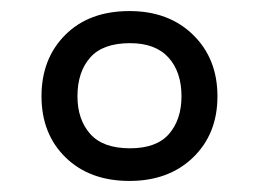

<svg xmlns="http://www.w3.org/2000/svg" viewBox="-20 -744 468 347"><path d="M214 -417Q142 -417 98.5 -459.5Q55 -502 55 -570Q55 -638 98 -681Q141 -724 214 -724Q285 -724 329 -681Q373 -638 373 -570Q373 -502 329 -459.5Q285 -417 214 -417ZM215 -476Q263 -476 285.5 -502Q308 -528 308 -570Q308 -614 284.5 -640Q261 -666 215 -666Q166 -666 143 -640Q120 -614 120 -570Q120 -528 143 -502Q166 -476 215 -476Z"/></svg>

Font: Go Noto Current
Style: Regular
Weight: 400
Designer: Monotype Design Team
Foundry: Monotype Imaging Inc.
Version: Version 2.007; ttfautohint (v1.8) -l 8 -r 50 -G 200 -x 14 -D